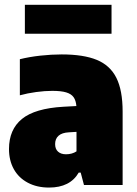

<svg xmlns="http://www.w3.org/2000/svg" viewBox="-20 -792 586 822"><path d="M505 -314V0H339.5L325.5 -53H317Q280 11 190 11Q138 11 99 -9.8Q60 -30.5 39.2 -67.8Q18.5 -105 18.5 -154Q18.5 -237.5 74 -282.8Q129.5 -328 251.5 -335L307 -338Q305 -362 295 -376Q285 -390 263.2 -396.5Q241.5 -403 204 -403Q172 -403 135 -398Q98 -393 65 -384V-538.5Q105 -548.5 152.8 -553.8Q200.5 -559 244 -559Q338 -559 394.8 -535.5Q451.5 -512 478.2 -458.8Q505 -405.5 505 -314ZM307.5 -144V-227.5L275 -225.5Q245.5 -224 230.8 -211Q216 -198 216 -175Q216 -154 228.5 -142.8Q241 -131.5 262.5 -131.5Q288.5 -131.5 307.5 -144ZM86.5 -647.5V-771.5H457.5V-647.5Z"/></svg>

Font: Encode Sans Semi Condensed Black
Style: Regular
Weight: 900
Width: 4
Designer: Multiple Designers
Foundry: Impallari Type
Version: Version 2.000